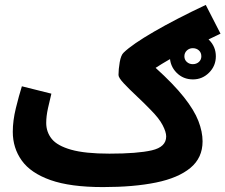

<svg xmlns="http://www.w3.org/2000/svg" viewBox="-20 -740 917 781"><path d="M399 21Q266 21 185.5 -7.5Q105 -36 68.5 -87Q32 -138 32 -204Q32 -249 44.5 -300Q57 -351 69 -389L189 -359Q182 -331 175 -299Q168 -267 168 -240Q168 -203 190.5 -175Q213 -147 269.5 -131Q326 -115 425 -115Q539 -115 597.5 -128.5Q656 -142 656 -185Q656 -203 641.5 -231Q627 -259 592 -294Q566 -321 535.5 -349.5Q505 -378 483.5 -401Q462 -424 462 -435Q462 -458 467 -487Q472 -516 483 -526Q518 -560 607 -611.5Q696 -663 817 -720L877 -603Q794 -564 728 -530Q662 -496 613 -464Q686 -398 728 -345Q770 -292 787 -248Q804 -204 804 -165Q804 -98 754.5 -57Q705 -16 614.5 2.5Q524 21 399 21ZM765 -417Q725 -417 698 -444.5Q671 -472 671 -511Q671 -550 698 -577.5Q725 -605 765 -605Q803 -605 830.5 -577.5Q858 -550 858 -511Q858 -472 830.5 -444.5Q803 -417 765 -417ZM764 -479Q779 -479 789 -488Q799 -497 799 -511Q799 -526 789 -535Q779 -544 764 -544Q750 -544 740 -534.5Q730 -525 730 -511Q730 -497 740 -488Q750 -479 764 -479Z"/></svg>

Font: Noto Sans Arabic SemCond
Style: Bold
Weight: 700
Width: 4
Designer: Monotype Design Team, Nadine Chahine, Nizar Qandah and Khaled Hosny
Foundry: Monotype Imaging Inc.
Version: Version 2.012; ttfautohint (v1.8.4.7-5d5b)